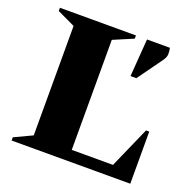

<svg xmlns="http://www.w3.org/2000/svg" viewBox="-119 -779 897 897"><g transform="rotate(20 330.0 -330.0)"><path d="M30 0V-16L119 -58V-602L30 -644V-660H408V-644L309 -602V-55H514L604 -259H620V0ZM449 -473 463 -660H577Q580 -646 580 -630Q580 -614 566 -595L478 -473Z"/></g></svg>

Font: Spectral SC ExtraBold
Style: Regular
Weight: 800
Designer: Jean-Baptiste Levee
Foundry: Production Type
Version: Version 2.001